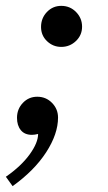

<svg xmlns="http://www.w3.org/2000/svg" viewBox="-43 -460 369 655"><path d="M166 -300Q138 -300 117.5 -319.5Q97 -339 97 -368Q97 -398 117 -419Q137 -440 166 -440Q196 -440 216.5 -419Q237 -398 237 -369Q237 -340 216 -320Q195 -300 166 -300ZM87 -3Q75 0 66 0Q41 0 28 -16Q15 -32 15 -58Q15 -88 35 -109Q55 -130 84 -130Q114 -130 134.5 -109Q155 -88 155 -59Q155 -3 114.5 59.5Q74 122 0 175L-23 143Q29 107 58 67Q87 27 87 -3Z"/></svg>

Font: Libre Baskerville
Style: Italic
Weight: 400
Italic angle: -15°
Designer: Pablo Impallari, Rodrigo Fuenzalida
Foundry: Pablo Impallari, Rodrigo Fuenzalida
Version: Version 1.051;Glyphs 3.2.3 (3260)